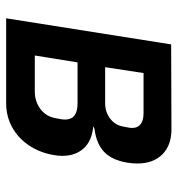

<svg xmlns="http://www.w3.org/2000/svg" viewBox="4 -596 591 640"><g transform="rotate(90 300.0 -275.5)"><path d="M127.5 -550 409 -551Q463 -551.5 493.8 -521Q524.5 -490.5 524.5 -437.5Q524.5 -420.5 521.5 -402.5Q513 -353 486.2 -327Q459.5 -301 409.5 -294.5L400 -290.5Q449 -286 474 -258.5Q499 -231 499 -187.5Q499 -172.5 496 -156.5Q488 -112 464.5 -76.5Q441 -41 404.5 -20.5Q368 0 322.5 0H40.5ZM373 -163 376.5 -181Q378 -189.5 378 -196.5Q378 -238 324.5 -238H187.5L164.5 -95.5H284Q318 -95.5 342.8 -114.2Q367.5 -133 373 -163ZM401 -388.5 404.5 -406.5Q406 -414 406 -420Q406 -438.5 393.5 -448.2Q381 -458 356.5 -458H223L203.5 -330H324Q352.5 -330 374.2 -346.2Q396 -362.5 401 -388.5Z"/></g></svg>

Font: JuliaMono BoldItalic
Style: Regular
Weight: 700
Italic angle: -9°
Monospace: yes
Designer: cormullion
Foundry: corm
Version: Version 0.049; ttfautohint (v1.8.4)